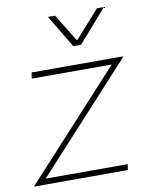

<svg xmlns="http://www.w3.org/2000/svg" viewBox="-91 -790 658 851"><g transform="rotate(-10 238.0 -365.0)"><path d="M-7.8 0 425.8 -473.1H65.9L69.8 -500H483.9L49.8 -25.9H418.9L415 0ZM184.1 -730H215.8L293 -605L404.8 -730H436L307.1 -583H272Z"/></g></svg>

Font: Human Sans ExtraLight
Style: Italic
Weight: 200
Italic angle: -8°
Designer: Tim Radville
Foundry: Continuum
Version: Version 1.000;FEAKit 1.0